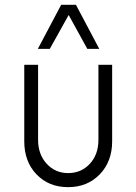

<svg xmlns="http://www.w3.org/2000/svg" viewBox="-20 -770 568 800"><path d="M187.5 -566.4H137.7L234.9 -750H296.4L393.6 -566.4H343.8L266.1 -707.5ZM81.1 -181.2V-500H138.7V-187.5Q138.7 -126.5 174.6 -87.6Q210.4 -48.8 263.7 -48.8Q318.4 -48.8 354.2 -87.4Q390.1 -126 390.1 -187.5V-500H447.3V-181.2Q447.3 -97.2 395.8 -43.7Q344.2 9.8 263.7 9.8Q183.1 9.8 132.1 -43.5Q81.1 -96.7 81.1 -181.2Z"/></svg>

Font: Now Alt Light
Style: Regular
Weight: 300
Designer: Alfredo Marco Pradil
Foundry: Alfredo Marco Pradil
Version: Version 1.002;PS 001.002;hotconv 1.0.88;makeotf.lib2.5.64775